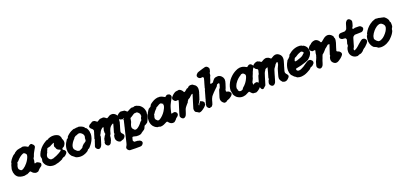

<svg xmlns="http://www.w3.org/2000/svg" viewBox="17 -2037 7605 3608"><g transform="rotate(-20 3819.0 -233.0)"><path d="M-20 -105 -16 -95Q-13 -84 -14 -83Q-14 -83 -15.5 -88Q-17 -93 -18.5 -98.5Q-20 -104 -20 -105ZM311 -493Q312 -494 314 -494Q316 -494 319 -493Q333 -492 345 -489Q368 -483 383 -474Q387 -472 389.5 -471Q392 -470 393 -468Q403 -462 411 -458Q414 -456 418 -456Q422 -456 425 -457.5Q428 -459 435 -465.5Q442 -472 447 -475Q456 -482 466 -485Q471 -487 479 -487Q487 -487 491 -485.5Q495 -484 494 -484L500 -479Q501 -478 501.5 -477Q502 -476 507 -473Q516 -467 525 -455Q529 -450 529 -449Q531 -448 533 -440Q535 -434 537 -431Q538 -429 538 -424Q538 -411 527 -392Q524 -386 522 -383.5Q520 -381 517 -375Q507 -356 498 -341Q490 -328 481 -310Q477 -302 471 -289Q469 -282 467 -277Q463 -268 456 -248Q452 -238 451 -236Q450 -234 450 -233.5Q450 -233 449 -233Q448 -234 447 -232.5Q446 -231 444 -228Q443 -226 441 -222Q436 -215 436 -208Q434 -191 436 -188Q437 -185 435 -174Q428 -148 426 -137Q424 -124 426 -120Q429 -115 447 -122Q463 -127 463 -127Q464 -125 469 -125Q473 -125 473.5 -124.5Q474 -124 477.5 -123.5Q481 -123 481.5 -122.5Q482 -122 484 -122Q486 -122 487 -121.5Q488 -121 489 -120Q494 -118 498 -114.5Q502 -111 509 -108Q517 -106 523 -100Q526 -97 526.5 -97Q527 -97 528 -96Q528 -94 530 -92Q532 -90 533 -91Q536 -92 539 -77Q540 -70 538 -59Q536 -46 525 -33L516 -23Q516 -24 515 -24Q507 -24 507 -18Q506 -18 504 -16Q502 -15 498 -13Q494 -11 487 -4Q470 12 466 15Q462 18 459 23Q458 24 451 31Q444 38 445 39H446Q445 39 443 41Q431 49 413 52Q410 53 403 53.5Q396 54 391.5 53.5Q387 53 381 52Q369 50 362 47L360 46H363H366L363 45Q359 42 354.5 40Q350 38 346.5 37Q343 36 343 37Q343 39 333 29Q321 19 312 7Q304 -4 299 -6Q297 -7 293 -7Q289 -7 284 -5Q275 -2 256 9Q236 21 226 23Q224 24 221 24L219 25L220 24Q220 23 217 23Q216 23 215 23Q212 24 210 24Q208 24 201 26Q189 29 177 31L167 33L153 32Q140 32 137 31Q134 30 124 30Q111 29 91 23Q71 16 65 13Q59 9 53 8Q47 7 31 -8Q11 -28 0 -50Q-3 -56 -3 -58.5Q-3 -61 -4 -63Q-5 -70 -12 -87Q-15 -95 -16 -106Q-17 -113 -17 -118Q-19 -131 -19 -148Q-18 -168 -17 -170Q-15 -172 -13 -184Q-8 -212 1 -238Q4 -247 5.5 -249Q7 -251 9 -256Q11 -261 13 -263Q14 -266 15 -272Q15 -274 16 -277Q17 -280 16.5 -280Q16 -280 17 -282.5Q18 -285 18.5 -287Q19 -289 18 -290L17 -291L21 -298Q40 -334 68 -366Q88 -389 91 -390Q92 -391 96.5 -395.5Q101 -400 105.5 -404Q110 -408 113 -408Q117 -408 128 -417Q136 -423 141 -427Q152 -434 147 -435Q145 -435 151 -439Q173 -454 192 -464Q212 -474 214 -474V-473Q213 -471 216 -471.5Q219 -472 228 -476Q238 -479 242.5 -479.5Q247 -480 251.5 -481Q256 -482 259 -482Q282 -483 284 -485Q285 -486 287 -486Q289 -486 290 -487Q291 -488 293 -488Q298 -488 299 -490Q300 -490 303 -490Q310 -490 311 -493ZM302 -370Q292 -372 278 -367Q263 -361 255 -356Q252 -355 249.5 -353.5Q247 -352 244.5 -350Q242 -348 238 -346Q234 -344 215 -330Q183 -307 153 -270Q148 -264 146 -262Q144 -260 143 -260Q141 -262 136 -258Q135 -256 134.5 -256.5Q134 -257 130.5 -254Q127 -251 125.5 -246.5Q124 -242 123.5 -240.5Q123 -239 122 -234.5Q121 -230 121 -227Q122 -223 118 -216Q107 -194 102 -171Q95 -138 107 -119Q110 -115 120 -104.5Q130 -94 134 -92Q144 -85 154 -85Q168 -85 191 -99Q234 -126 276 -178Q302 -211 319 -244Q335 -275 340 -296Q344 -310 344 -319Q343 -330 340 -336Q337 -342 324 -355Q311 -367 302 -370Z M962 -488Q987 -484 1009 -473Q1040 -457 1040 -451Q1040 -449 1045 -444Q1047 -441 1048.5 -438.5Q1050 -436 1051 -434Q1055 -428 1060 -417Q1062 -413 1063.5 -405Q1065 -397 1065.5 -388Q1066 -379 1066.5 -377Q1067 -375 1069.5 -371.5Q1072 -368 1076 -360Q1082 -347 1084 -332Q1086 -318 1085 -307Q1084 -300 1083.5 -296.5Q1083 -293 1081.5 -287.5Q1080 -282 1079 -278Q1077 -269 1069 -259Q1066 -254 1063 -249Q1057 -238 1050 -232Q1039 -222 1027 -218Q1017 -214 1014 -212Q1013 -210 1010 -198Q1007 -185 1012 -179Q1012 -178 1017 -175.5Q1022 -173 1026.5 -170.5Q1031 -168 1032 -168Q1033 -168 1037 -164Q1047 -153 1053 -142Q1056 -134 1057 -124Q1057 -115 1053 -106Q1050 -99 1043 -90Q1036 -80 1020 -67Q1004 -52 998 -50Q997 -50 996 -49.5Q995 -49 994.5 -49.5Q994 -50 993 -50Q987 -50 977 -45Q972 -42 965 -40Q955 -36 946 -28Q941 -23 940 -23Q936 -20 937 -18Q937 -17 935 -16Q926 -9 893 3Q868 13 861 15Q858 16 851 19Q835 24 827 25Q823 25 822.5 24.5Q822 24 819 24Q816 24 814 25Q811 27 813 28H812Q810 29 807.5 30Q805 31 797 32.5Q789 34 783 35Q758 39 733 37Q710 35 694 30Q686 28 686 28Q683 28 667 20Q631 3 605 -30Q589 -52 578 -82Q573 -96 573 -100Q573 -101 574 -101Q575 -101 575.5 -103.5Q576 -106 575.5 -108Q575 -110 575.5 -110Q576 -110 576 -114Q576 -118 576 -118Q577 -121 577 -125Q577 -127 577.5 -127Q578 -127 578 -128Q578 -129 578.5 -129.5Q579 -130 580 -135Q583 -145 582 -152Q582 -158 582 -162.5Q582 -167 581.5 -168.5Q581 -170 580.5 -171.5Q580 -173 579 -176Q578 -179 577.5 -182.5Q577 -186 577 -187.5Q577 -189 576.5 -193.5Q576 -198 575.5 -198Q575 -198 576 -201Q575 -206 574 -207V-212Q584 -251 607 -291Q611 -299 612.5 -301.5Q614 -304 615 -303Q616 -302 617 -303Q620 -305 621 -309Q622 -311 620.5 -311Q619 -311 623 -317Q674 -391 765 -443Q792 -458 795 -458V-456Q794 -455 794 -455Q794 -455 796.5 -455Q799 -455 802 -456.5Q805 -458 804 -457L806 -456Q808 -457 810.5 -458Q813 -459 813 -458L814 -459Q816 -460 816 -460Q817 -460 818.5 -461.5Q820 -463 820 -463Q820 -464 822 -465Q827 -467 827 -470Q827 -471 830 -472Q853 -482 871 -485Q873 -485 881.5 -487Q890 -489 898.5 -490Q907 -491 909 -491Q911 -491 929 -491Q947 -491 951 -490Q955 -489 962 -488ZM896 -361Q896 -362 893 -362Q887 -362 875 -357Q849 -347 830 -335Q822 -331 818.5 -328.5Q815 -326 813 -325Q811 -324 807.5 -322Q804 -320 803 -321Q802 -323 786 -317Q767 -311 756 -310Q751 -310 749 -309Q747 -309 744 -300Q740 -288 733 -274Q727 -262 727 -261.5Q727 -261 725 -258L723 -252V-251Q722 -250 721 -247Q720 -244 719.5 -242.5Q719 -241 720 -241Q720 -241 721.5 -241.5Q723 -242 723 -242Q723 -242 720.5 -238Q718 -234 714.5 -228Q711 -222 709 -218Q702 -207 696 -192Q689 -173 689 -157Q688 -132 706 -113Q711 -108 711 -107.5Q711 -107 716 -102Q731 -89 740 -87Q744 -85 754 -85Q768 -85 783 -89Q788 -91 788 -89L794 -90Q794 -90 794 -91L799 -94Q826 -102 854 -114Q882 -126 908 -141Q913 -144 914 -144.5Q915 -145 915.5 -145Q916 -145 917.5 -146.5Q919 -148 930 -154Q962 -172 966 -181Q971 -191 968 -197Q967 -199 952 -204Q941 -207 936 -210Q920 -217 907 -231Q902 -237 902 -238Q903 -240 899 -245Q897 -247 898 -247Q899 -248 896 -253Q895 -255 895 -255Q896 -256 893 -262.5Q890 -269 889 -270Q888 -270 886.5 -273Q885 -276 884.5 -276.5Q884 -277 884 -278.5Q884 -280 882.5 -282.5Q881 -285 880 -284.5Q879 -284 879 -287Q877 -295 879 -307Q882 -327 893 -351Q898 -359 896 -361Z M1425 -485Q1425 -487 1434 -486Q1447 -484 1464 -479Q1480 -475 1495 -467Q1511 -459 1523.5 -450Q1536 -441 1535.5 -439Q1535 -437 1539 -433Q1541 -431 1540 -431Q1539 -431 1543 -425Q1544 -424 1544 -423.5Q1544 -423 1545.5 -421.5Q1547 -420 1547.5 -420Q1548 -420 1550.5 -418Q1553 -416 1553.5 -416Q1554 -416 1555.5 -415Q1557 -414 1559 -412.5Q1561 -411 1562 -411.5Q1563 -412 1563 -412Q1570 -404 1576 -394Q1590 -371 1596 -348Q1600 -332 1601 -327Q1602 -324 1602 -320.5Q1602 -317 1602 -315Q1602 -313 1602 -313Q1601 -313 1601 -308.5Q1601 -304 1603 -303Q1604 -302 1605 -293Q1605 -290 1605 -277Q1605 -264 1604 -258Q1602 -244 1599 -230Q1597 -224 1596 -219Q1591 -194 1578 -167Q1576 -164 1574.5 -160.5Q1573 -157 1571 -153Q1569 -149 1566 -144Q1561 -132 1547 -112Q1536 -96 1527 -85Q1495 -45 1482 -35Q1479 -34 1477 -33.5Q1475 -33 1467.5 -29.5Q1460 -26 1456 -22Q1452 -18 1451 -16Q1450 -14 1446.5 -10.5Q1443 -7 1442 -4.5Q1441 -2 1439 0Q1435 4 1421 12Q1416 15 1412 17Q1407 21 1390 29Q1378 34 1364 39Q1350 44 1336 48Q1309 54 1281 54Q1265 54 1254 52Q1239 51 1226 47Q1209 42 1204 40Q1201 39 1195.5 36.5Q1190 34 1186 31L1183 28Q1184 26 1176 22Q1160 12 1142 -5Q1138 -9 1136 -10L1134 -11V-9Q1134 -8 1132 -10Q1118 -26 1107 -45Q1099 -58 1095 -68Q1094 -71 1093 -75Q1090 -83 1086 -100Q1081 -117 1080 -131Q1080 -136 1081 -136Q1084 -137 1084 -142Q1084 -149 1081 -149Q1080 -149 1080 -158Q1082 -219 1111 -278Q1126 -308 1147 -337Q1152 -344 1152 -341Q1152 -337 1158 -344Q1160 -347 1160 -346L1162 -347Q1163 -348 1164.5 -349.5Q1166 -351 1166.5 -350.5Q1167 -350 1168.5 -351.5Q1170 -353 1170 -353Q1172 -353 1174 -355.5Q1176 -358 1175 -359Q1175 -359 1176 -360Q1179 -363 1177 -363V-365Q1179 -366 1179.5 -368Q1180 -370 1179.5 -370Q1179 -370 1181 -372Q1185 -377 1182 -379L1181 -380L1192 -391Q1220 -419 1250 -439Q1278 -457 1309 -469Q1327 -477 1336 -479Q1337 -479 1337 -479Q1337 -479 1337 -478Q1337 -477 1338 -477Q1340 -476 1349 -477Q1361 -477 1372 -480Q1387 -485 1402 -483Q1414 -481 1416 -483Q1416 -483 1419 -483Q1425 -483 1425 -485ZM1413 -365Q1396 -368 1383 -364Q1363 -359 1346 -350L1337 -345H1332Q1327 -345 1325 -344Q1319 -341 1306 -329Q1303 -327 1299 -324Q1290 -318 1288 -314.5Q1286 -311 1289 -310Q1290 -310 1284 -303.5Q1278 -297 1275 -294Q1253 -272 1232 -239Q1221 -220 1213 -203Q1203 -179 1202 -158Q1201 -136 1209 -120Q1219 -103 1241 -84Q1245 -81 1251 -75Q1258 -67 1263 -66Q1266 -65 1269 -64Q1281 -59 1287 -59Q1288 -59 1289 -58Q1290 -57 1298 -57Q1304 -57 1304 -58Q1304 -59 1305.5 -59Q1307 -59 1311 -61Q1315 -63 1318.5 -64.5Q1322 -66 1324.5 -67.5Q1327 -69 1332 -71Q1339 -74 1348 -79Q1357 -84 1362.5 -87.5Q1368 -91 1367 -92Q1366 -92 1369 -94Q1374 -98 1374 -100Q1374 -100 1373 -100H1372Q1372 -100 1375 -102Q1381 -106 1381 -110Q1381 -111 1380 -110.5Q1379 -110 1377 -110L1375 -109L1376 -110Q1400 -131 1417 -151Q1419 -152 1420.5 -154Q1422 -156 1423 -156.5Q1424 -157 1424 -157Q1424 -157 1423.5 -155Q1423 -153 1423 -153Q1423 -153 1424 -153Q1427 -154 1431 -158Q1433 -161 1433 -160Q1433 -159 1434 -159Q1436 -159 1440 -165L1442 -166Q1442 -165 1445 -169L1446 -170Q1446 -169 1448.5 -171.5Q1451 -174 1451 -173.5Q1451 -173 1455 -176Q1455 -177 1455.5 -176.5Q1456 -176 1457.5 -177.5Q1459 -179 1459.5 -179Q1460 -179 1460.5 -180.5Q1461 -182 1461 -181L1462 -182Q1463 -182 1465 -183L1466 -185H1467Q1467 -185 1467.5 -185Q1468 -185 1469.5 -186.5Q1471 -188 1471 -191Q1472 -198 1472 -201Q1472 -203 1472.5 -205.5Q1473 -208 1473 -209Q1472 -209 1473 -210.5Q1474 -212 1474 -213.5Q1474 -215 1474.5 -217Q1475 -219 1474.5 -219Q1474 -219 1475 -222V-227V-229Q1477 -232 1476 -235Q1475 -236 1474 -236H1473L1474 -238Q1479 -250 1483 -270Q1483 -274 1483 -282.5Q1483 -291 1482 -294Q1481 -303 1476 -312Q1468 -330 1444 -349Q1428 -362 1413 -365Z M2092 -494Q2106 -495 2121 -492Q2133 -489 2142 -484Q2158 -476 2174 -461Q2183 -452 2189 -442Q2207 -416 2207 -382L2206 -369Q2205 -369 2204.5 -368Q2204 -367 2201 -360Q2199 -354 2197.5 -351.5Q2196 -349 2196 -341Q2195 -327 2194 -321Q2194 -317 2194 -313Q2195 -308 2191 -294Q2188 -285 2186.5 -280.5Q2185 -276 2183 -269Q2181 -262 2180 -257Q2179 -252 2177 -246Q2173 -233 2169 -220Q2167 -212 2164.5 -205Q2162 -198 2159 -186.5Q2156 -175 2155 -171Q2150 -155 2146 -140Q2143 -128 2145 -120Q2146 -117 2148 -110Q2151 -99 2162 -88Q2181 -71 2186 -57Q2196 -33 2178 -8Q2176 -5 2171.5 0Q2167 5 2162 10Q2157 15 2152.5 19Q2148 23 2146 24Q2144 25 2143 25.5Q2142 26 2142 25Q2142 24 2141 24.5Q2140 25 2136.5 26.5Q2133 28 2128 29Q2123 30 2120.5 31Q2118 32 2112.5 34Q2107 36 2105 37Q2103 38 2099 39Q2095 40 2095 42Q2094 43 2086 43Q2075 44 2061 38Q2050 34 2041 27Q2026 16 2016 1Q2006 -14 2003 -26Q1997 -53 2004 -86Q2009 -107 2010 -109Q2010 -109 2011 -108.5Q2012 -108 2013.5 -109.5Q2015 -111 2015.5 -113Q2016 -115 2017 -115Q2019 -115 2020 -121Q2020 -121 2020.5 -121.5Q2021 -122 2021 -122Q2022 -123 2022 -124Q2024 -130 2023 -130Q2023 -130 2023.5 -132.5Q2024 -135 2024 -137L2023 -139Q2023 -138 2024 -141.5Q2025 -145 2025 -147L2023 -151Q2023 -150 2022 -149V-152Q2023 -155 2024.5 -160.5Q2026 -166 2027 -169Q2028 -172 2030 -179Q2033 -189 2039 -211Q2041 -217 2044 -226Q2046 -235 2048 -243Q2054 -263 2056 -270Q2057 -273 2058 -278Q2064 -295 2066 -305Q2069 -318 2066 -320.5Q2063 -323 2050 -317Q2041 -313 2032 -305Q2011 -289 2001 -274Q1997 -268 1993 -263Q1988 -255 1983 -244Q1977 -231 1975 -224Q1974 -221 1972.5 -217.5Q1971 -214 1969 -206.5Q1967 -199 1964.5 -190.5Q1962 -182 1961 -178Q1960 -172 1957.5 -164Q1955 -156 1952.5 -150Q1950 -144 1950 -144.5Q1950 -145 1949 -145Q1948 -145 1945 -141Q1944 -138 1944 -138Q1939 -132 1936 -125Q1934 -119 1934 -103Q1933 -100 1932 -94.5Q1931 -89 1932 -88V-86L1933 -88H1934Q1934 -87 1933 -85Q1928 -62 1926 -58Q1926 -56 1921.5 -42Q1917 -28 1916 -25.5Q1915 -23 1912.5 -20.5Q1910 -18 1909 -16Q1905 -8 1903 2Q1902 7 1898 12Q1881 35 1857 39Q1853 39 1847 38Q1835 37 1823 28Q1812 20 1803 9Q1790 -11 1794 -35Q1795 -42 1796 -44Q1796 -46 1797 -48Q1797 -50 1798 -49Q1799 -48 1800 -49Q1802 -51 1805 -62Q1807 -71 1806 -73V-75L1805 -73L1804 -72Q1807 -85 1816 -116L1818 -122V-119Q1818 -118 1818.5 -117.5Q1819 -117 1819 -117Q1821 -118 1824 -128L1825 -130Q1825 -129 1825 -129Q1827 -129 1829 -137Q1829 -139 1830 -139Q1832 -139 1832 -143Q1832 -144 1833 -144.5Q1834 -145 1834.5 -147Q1835 -149 1835.5 -149Q1836 -149 1836 -149.5Q1836 -150 1837 -151Q1838 -152 1838 -153Q1838 -153 1838.5 -153.5Q1839 -154 1839 -154Q1839 -153 1841 -157.5Q1843 -162 1844.5 -163.5Q1846 -165 1846.5 -166.5Q1847 -168 1847.5 -168Q1848 -168 1848 -169Q1848 -170 1849 -170Q1850 -170 1850.5 -171Q1851 -172 1852 -173Q1853 -174 1853 -175Q1853 -176 1854 -176Q1855 -176 1855.5 -177.5Q1856 -179 1857 -179Q1859 -179 1859 -182Q1859 -183 1861 -184Q1864 -187 1862 -191L1861 -195Q1861 -195 1861 -196L1860 -197Q1860 -197 1860 -198.5Q1860 -200 1859.5 -200Q1859 -200 1859 -201Q1859 -202 1858.5 -202Q1858 -202 1858 -203Q1858 -204 1858 -204Q1858 -204 1858 -205.5Q1858 -207 1857.5 -208.5Q1857 -210 1857 -215.5Q1857 -221 1856 -221Q1857 -222 1857 -227.5Q1857 -233 1857.5 -236Q1858 -239 1858 -240Q1858 -241 1857 -241V-242Q1859 -248 1858 -251V-253L1857 -252Q1856 -251 1855.5 -251Q1855 -251 1859 -263Q1870 -303 1872 -310Q1873 -318 1870.5 -320Q1868 -322 1860 -319Q1852 -317 1844 -311Q1832 -303 1821 -291Q1798 -265 1787 -237Q1782 -222 1779 -220Q1778 -219 1773 -212Q1772 -210 1770 -206Q1768 -202 1767 -201Q1765 -197 1764 -195Q1764 -193 1764 -184Q1764 -175 1764 -174Q1765 -173 1765.5 -173Q1766 -173 1765.5 -172Q1765 -171 1765 -168Q1764 -161 1752 -123Q1748 -113 1747 -107Q1744 -99 1743 -94Q1739 -79 1726 -40Q1723 -31 1722 -26Q1712 6 1687 27Q1681 32 1673 35Q1657 41 1642 36Q1624 30 1609 10Q1603 2 1599 -8L1598 -13V-23Q1598 -40 1605 -51Q1609 -56 1614 -77Q1615 -81 1617 -88Q1620 -98 1623 -105Q1627 -117 1629 -125Q1632 -135 1633 -137V-138L1635 -139Q1644 -157 1640 -158Q1639 -158 1640 -160Q1641 -163 1640 -166Q1640 -167 1638 -167H1637L1639 -173Q1641 -179 1642 -183Q1646 -195 1654 -220Q1656 -228 1663 -251.5Q1670 -275 1670.5 -275Q1671 -275 1671.5 -274.5Q1672 -274 1673 -275Q1674 -276 1674 -277.5Q1674 -279 1673 -278L1671 -277Q1671 -279 1677 -297Q1682 -313 1683 -320Q1683 -329 1678 -336Q1675 -341 1673 -346Q1670 -353 1661 -359Q1647 -369 1640 -377Q1632 -386 1627 -395Q1626 -398 1624.5 -402.5Q1623 -407 1623 -414Q1623 -421 1624 -425Q1625 -429 1627 -430Q1629 -431 1631 -433Q1636 -443 1638 -444Q1640 -445 1644.5 -449.5Q1649 -454 1650 -454Q1651 -454 1654 -456.5Q1657 -459 1658 -459Q1659 -459 1662.5 -461Q1666 -463 1666.5 -463Q1667 -463 1673 -466Q1679 -469 1679 -469.5Q1679 -470 1680.5 -471Q1682 -472 1683 -472.5Q1684 -473 1685.5 -474Q1687 -475 1688 -476Q1689 -477 1691 -478Q1697 -480 1697 -482Q1697 -482 1699 -483Q1707 -485 1708 -488Q1709 -490 1721 -490Q1732 -490 1737 -489Q1749 -487 1757 -484Q1767 -479 1781 -467Q1791 -459 1794 -457Q1799 -454 1803 -454Q1806 -455 1811.5 -457.5Q1817 -460 1826 -466Q1853 -484 1870 -489H1871Q1869 -488 1872 -487L1880 -488H1885L1893 -489Q1895 -490 1906 -490Q1925 -490 1926 -491.5Q1927 -493 1940 -488Q1957 -481 1983 -459Q1992 -451 2001 -454Q2007 -456 2021 -465Q2041 -479 2054 -485Q2071 -492 2092 -494Z M2551 -488 2550 -489H2557Q2586 -488 2608 -480Q2611 -478 2611 -478L2609 -477L2611 -476Q2612 -474 2617 -472Q2622 -470 2627 -469.5Q2632 -469 2635 -468Q2654 -459 2676 -437Q2690 -424 2699 -410Q2702 -405 2704 -401Q2711 -390 2717 -375Q2722 -360 2725 -347Q2729 -333 2730 -320Q2731 -314 2731 -310Q2732 -299 2730 -299Q2729 -299 2727 -291Q2726 -287 2726.5 -279.5Q2727 -272 2728 -269Q2729 -266 2729 -265Q2730 -262 2726 -247Q2722 -228 2718 -215Q2713 -200 2710 -191Q2707 -185 2705 -179Q2696 -157 2686 -140Q2684 -137 2681 -131Q2678 -126 2675.5 -122Q2673 -118 2671 -115.5Q2669 -113 2669 -114Q2668 -115 2663 -111Q2661 -109 2660 -108.5Q2659 -108 2656 -106Q2639 -91 2619 -86Q2613 -84 2611 -81Q2610 -79 2610 -78.5Q2610 -78 2608 -75Q2606 -72 2604.5 -69Q2603 -66 2601 -63Q2598 -59 2597 -55Q2597 -51 2596 -49Q2596 -45 2586 -30Q2584 -27 2583.5 -26Q2583 -25 2582.5 -24.5Q2582 -24 2579 -20.5Q2576 -17 2572 -14Q2568 -11 2564 -7Q2557 -2 2548 2Q2543 4 2541 7Q2528 17 2520 22Q2514 25 2510 28Q2509 29 2506.5 31Q2504 33 2504 33.5Q2504 34 2503 34.5Q2502 35 2499 37.5Q2496 40 2497 40L2498 41Q2497 41 2494 43Q2489 45 2477 48Q2463 52 2455 53Q2450 54 2446 54H2423Q2424 53 2423 53Q2421 52 2418 54Q2414 55 2401 54Q2386 52 2368 46Q2348 40 2340 40Q2331 40 2325 41Q2321 42 2318 49Q2316 54 2310.5 76.5Q2305 99 2304 105Q2304 110 2306 116Q2308 118 2311.5 122.5Q2315 127 2317 130Q2320 136 2323 138Q2330 141 2362 140.5Q2394 140 2392 142Q2392 142 2392 143Q2392 145 2398 145Q2400 145 2400 146Q2400 147 2410 148Q2415 149 2420 151H2427L2438 158Q2442 161 2446.5 165Q2451 169 2452 169Q2454 169 2459 177Q2464 185 2465 191Q2469 206 2462 219Q2458 229 2448 239Q2435 253 2420 258Q2410 261 2396.5 261.5Q2383 262 2301 262Q2201 262 2191 259Q2171 253 2155 233Q2148 224 2145 216Q2139 200 2145 182Q2149 172 2159 158Q2165 150 2167 142Q2168 137 2173 123Q2179 103 2181 93Q2182 87 2185 74.5Q2188 62 2191 51Q2193 41 2196.5 27.5Q2200 14 2202.5 2.5Q2205 -9 2208 -21Q2211 -33 2212 -37.5Q2213 -42 2216 -54.5Q2219 -67 2221 -77Q2226 -97 2234 -131Q2236 -138 2238 -148Q2241 -158 2243.5 -168.5Q2246 -179 2247.5 -186Q2249 -193 2250 -199Q2257 -226 2259 -234Q2259 -236 2261.5 -245.5Q2264 -255 2265 -260.5Q2266 -266 2267.5 -271.5Q2269 -277 2271 -285.5Q2273 -294 2275 -303Q2280 -325 2275 -330Q2271 -334 2261 -336Q2259 -337 2249 -338Q2232 -339 2222 -344Q2213 -348 2202 -359Q2174 -388 2188 -419Q2194 -431 2211 -447Q2229 -464 2251 -475Q2276 -487 2279 -483Q2280 -482 2295 -482Q2316 -482 2335 -477Q2340 -476 2341 -478Q2341 -478 2346 -477Q2362 -469 2383 -449Q2392 -440 2399 -440Q2402 -440 2405 -441Q2411 -443 2426 -452Q2461 -474 2495 -483Q2500 -484 2500 -483.5Q2500 -483 2499 -482.5Q2498 -482 2499 -481.5Q2500 -481 2504.5 -481.5Q2509 -482 2509 -481H2515Q2518 -481 2518 -480.5Q2518 -480 2523.5 -480Q2529 -480 2529 -480.5Q2529 -481 2530.5 -481Q2532 -481 2533 -481.5Q2534 -482 2533.5 -482.5Q2533 -483 2537 -483L2541 -485Q2541 -485 2544.5 -485.5Q2548 -486 2550 -486.5Q2552 -487 2551 -488ZM2555 -365Q2552 -366 2545 -366Q2537 -366 2531 -365Q2528 -364 2525.5 -363.5Q2523 -363 2521 -362L2520 -363Q2521 -365 2520 -365Q2518 -367 2510 -363L2509 -364L2505 -363Q2501 -362 2500 -361Q2495 -361 2482 -351Q2479 -349 2476 -347.5Q2473 -346 2469.5 -343Q2466 -340 2463 -338Q2460 -336 2453 -332Q2446 -327 2435 -320Q2430 -318 2428 -316Q2423 -313 2410 -307Q2406 -305 2406 -299Q2407 -297 2407 -297Q2406 -277 2400 -256Q2398 -250 2398 -248Q2398 -246 2397 -244Q2395 -238 2397 -237Q2398 -236 2392 -225Q2383 -206 2376 -188Q2363 -154 2367 -129Q2368 -121 2372 -112Q2378 -101 2395 -85Q2402 -78 2402 -78Q2401 -75 2406 -73Q2407 -72 2407.5 -73Q2408 -74 2410 -73Q2416 -70 2424 -68Q2440 -66 2463 -79Q2512 -108 2560 -174L2565 -181V-180Q2566 -179 2569 -180Q2571 -181 2572 -183L2574 -184Q2575 -182 2578 -188Q2579 -189 2579.5 -189Q2580 -189 2581 -190Q2582 -191 2583 -193V-194Q2582 -194 2584.5 -198.5Q2587 -203 2587.5 -204.5Q2588 -206 2587 -206L2589 -211Q2592 -218 2592 -221V-224L2589 -221Q2586 -217 2586 -217Q2586 -217 2587 -219Q2596 -235 2603 -257L2605 -264V-260Q2606 -257 2606 -257Q2609 -261 2611 -269.5Q2613 -278 2612 -281Q2611 -282 2610 -282L2608 -281L2609 -282Q2611 -296 2607 -312Q2603 -326 2584 -345Q2568 -362 2555 -365ZM2287 -349Q2283 -351 2277 -349Q2271 -347 2271 -344Q2271 -342 2272 -341Q2278 -336 2283 -336Q2284 -336 2285 -337Q2286 -338 2286 -340L2288 -342L2289 -347V-348Q2288 -349 2287 -349Z M3015 -493Q3022 -494 3025.5 -494Q3029 -494 3030 -493Q3031 -491 3034.5 -491Q3038 -491 3039 -493Q3039 -494 3044 -494Q3065 -494 3087 -487Q3109 -480 3134 -465Q3150 -455 3153 -455Q3154 -455 3154 -455Q3154 -455 3154 -454Q3154 -453 3156 -452Q3158 -451 3159 -453Q3161 -454 3163.5 -456.5Q3166 -459 3169 -461Q3172 -463 3177 -467Q3189 -478 3201 -481Q3205 -482 3210 -482Q3220 -482 3230 -478Q3235 -477 3235.5 -477.5Q3236 -478 3239.5 -476Q3243 -474 3245 -474Q3249 -474 3257 -465Q3265 -456 3269 -448Q3274 -438 3274 -426Q3274 -418 3270 -408Q3266 -398 3262 -391Q3258 -385 3256 -381.5Q3254 -378 3251.5 -373.5Q3249 -369 3246.5 -364.5Q3244 -360 3243 -358Q3238 -351 3230 -336Q3214 -308 3204 -283Q3200 -273 3197.5 -267.5Q3195 -262 3194 -259Q3193 -256 3189 -244Q3183 -225 3179 -211Q3177 -201 3176 -200Q3175 -199 3168 -166Q3167 -161 3165 -154Q3158 -126 3160.5 -120.5Q3163 -115 3189 -124Q3204 -129 3215 -129Q3223 -129 3231 -126Q3239 -123 3246 -118Q3256 -110 3263 -101Q3267 -95 3267 -91Q3267 -89 3268 -84Q3269 -79 3269 -77.5Q3269 -76 3268 -69V-63L3265 -56Q3258 -42 3250 -35Q3238 -23 3222 -13Q3215 -8 3214 -7Q3213 -6 3209 1Q3196 20 3175 36L3173 38L3170 41Q3165 43 3163 45L3160 46H3162L3164 47L3161 48Q3157 49 3155 50Q3150 52 3137 53Q3123 55 3104 50Q3090 46 3080 39Q3068 31 3059 21Q3050 12 3043 2Q3039 -4 3033 -6Q3028 -8 3019 -5Q3010 -2 2990 9Q2972 19 2955 26Q2940 32 2923 36Q2912 38 2899 39Q2885 40 2878 39Q2874 39 2874 38Q2874 35 2867 34Q2865 34 2865 33Q2862 31 2849 30Q2842 30 2838.5 29.5Q2835 29 2833 29H2831L2833 30L2834 31Q2833 31 2825 29Q2808 23 2790 11Q2781 5 2772 -3Q2743 -27 2729 -60Q2724 -73 2721 -82Q2716 -96 2714 -110Q2712 -128 2712 -147.5Q2712 -167 2714 -179Q2715 -185 2716 -188Q2719 -208 2728 -235Q2745 -285 2773 -327Q2785 -345 2793 -354Q2794 -356 2795 -355Q2798 -353 2802 -358Q2804 -360 2805 -360Q2806 -360 2808.5 -362.5Q2811 -365 2812 -364Q2813 -363 2815 -366Q2815 -367 2816 -367Q2817 -367 2818.5 -368Q2820 -369 2820.5 -369Q2821 -369 2822 -370Q2823 -371 2823 -370.5Q2823 -370 2825 -371Q2827 -372 2827.5 -372Q2828 -372 2828.5 -373Q2829 -374 2829.5 -373.5Q2830 -373 2830 -373.5Q2830 -374 2832 -375Q2835 -376 2835 -379Q2835 -379 2836 -380L2838 -385L2839 -386Q2840 -387 2839.5 -387Q2839 -387 2840 -388L2841 -390L2842 -391Q2843 -392 2843 -393Q2843 -394 2844.5 -396Q2846 -398 2845.5 -398Q2845 -398 2847.5 -400Q2850 -402 2850.5 -403.5Q2851 -405 2850 -405Q2849 -405 2852 -408Q2857 -412 2857 -414Q2857 -414 2855 -414Q2853 -414 2858 -418Q2889 -443 2923 -462Q2950 -477 2980 -486Q2996 -491 3015 -493ZM3038 -370Q3031 -371 3025 -370.5Q3019 -370 3012 -367Q3004 -363 2996 -360Q2981 -352 2962 -339Q2952 -332 2947 -332Q2944 -332 2941 -330Q2929 -323 2933 -319Q2934 -318 2931 -314.5Q2928 -311 2920 -304Q2901 -286 2884 -265Q2872 -249 2868 -241Q2856 -222 2855.5 -223.5Q2855 -225 2852 -222Q2848 -220 2847 -213Q2846 -209 2848 -209Q2849 -209 2848 -206Q2846 -201 2844 -193Q2831 -160 2835 -139Q2837 -125 2846 -115Q2860 -98 2870 -91Q2878 -86 2885 -85Q2896 -83 2914 -92Q2944 -107 2979 -142Q3010 -173 3032 -207Q3048 -230 3059 -255Q3065 -266 3070 -281Q3075 -292 3077 -305Q3080 -317 3078 -328Q3076 -336 3071 -342Q3068 -346 3068 -346Q3070 -346 3076 -342L3077 -341L3078 -342Q3079 -344 3077 -349Q3075 -353 3073 -353Q3067 -353 3065 -350Q3065 -350 3064 -351Q3063 -352 3061.5 -353.5Q3060 -355 3058 -356Q3051 -363 3049 -365Q3044 -368 3038 -370Z M3703 -501Q3716 -499 3724 -495L3728 -492Q3727 -490 3732 -487Q3734 -486 3734 -486Q3735 -482 3749 -476Q3753 -474 3757 -469Q3764 -463 3766 -463.5Q3768 -464 3776 -452Q3788 -436 3794 -413Q3795 -407 3797 -392Q3798 -376 3795 -357Q3793 -341 3787 -319Q3781 -297 3779 -297Q3778 -297 3777.5 -295.5Q3777 -294 3777 -293Q3780 -293 3769 -264Q3767 -258 3765.5 -253Q3764 -248 3762.5 -243.5Q3761 -239 3759 -232Q3752 -211 3749 -203Q3748 -199 3745.5 -191.5Q3743 -184 3742.5 -182.5Q3742 -181 3741.5 -180Q3741 -179 3740 -179Q3739 -180 3736.5 -177Q3734 -174 3733 -168Q3731 -164 3732 -166V-168L3731 -167Q3730 -165 3729 -161Q3726 -151 3724 -150Q3724 -150 3721.5 -145.5Q3719 -141 3716.5 -137Q3714 -133 3712.5 -130.5Q3711 -128 3710 -128Q3705 -123 3702 -115Q3700 -110 3699 -107Q3698 -104 3697.5 -99Q3697 -94 3698 -92Q3701 -88 3702 -90Q3703 -90 3703 -89L3706 -90Q3707 -91 3707 -92Q3707 -93 3708 -94Q3709 -95 3709 -96Q3709 -97 3709.5 -98.5Q3710 -100 3710 -100.5Q3710 -101 3710.5 -101.5Q3711 -102 3711.5 -103Q3712 -104 3712.5 -105Q3713 -106 3713 -107.5Q3713 -109 3714 -109Q3716 -110 3716 -113Q3716 -114 3717.5 -115.5Q3719 -117 3719 -117.5Q3719 -118 3719.5 -118Q3720 -118 3720 -119Q3720 -120 3721 -120.5Q3722 -121 3721.5 -121.5Q3721 -122 3722 -122.5Q3723 -123 3723 -124Q3723 -125 3724 -125.5Q3725 -126 3726 -127.5Q3727 -129 3728.5 -130Q3730 -131 3729.5 -132Q3729 -133 3731 -133.5Q3733 -134 3734.5 -135.5Q3736 -137 3735.5 -138.5Q3735 -140 3737 -140Q3741 -141 3742 -144Q3742 -145 3741.5 -151.5Q3741 -158 3741 -160V-163L3744 -160Q3747 -157 3749 -155Q3753 -151 3762 -148Q3782 -143 3795 -133Q3799 -130 3801 -128Q3809 -121 3814 -112Q3815 -109 3816 -107Q3817 -105 3817.5 -103.5Q3818 -102 3817 -102Q3817 -102 3817 -98.5Q3817 -95 3816 -91Q3816 -89 3815.5 -87Q3815 -85 3815.5 -83.5Q3816 -82 3816 -82Q3816 -82 3816 -80Q3816 -78 3816 -75.5Q3816 -73 3817 -73Q3818 -73 3818 -72Q3818 -71 3817 -69Q3815 -60 3796 -39Q3779 -21 3771 -14Q3764 -9 3762 -8Q3751 2 3740 9Q3736 11 3732 14Q3710 30 3693 35Q3675 41 3662 40Q3657 39 3657 39Q3657 37 3652 35Q3650 34 3649.5 34Q3649 34 3646 32Q3639 28 3633 23Q3629 19 3624 18Q3616 15 3608 10Q3606 8 3605 8Q3604 8 3603.5 7.5Q3603 7 3600.5 5Q3598 3 3597 3Q3596 4 3591 -4Q3586 -12 3584 -18Q3575 -41 3579 -67Q3582 -86 3616 -190Q3661 -325 3660 -331Q3660 -336 3655 -336Q3652 -336 3647 -334Q3640 -331 3633 -327Q3623 -319 3596 -293Q3585 -281 3581 -278L3578 -277V-279Q3575 -278 3570 -274L3568 -273Q3568 -274 3563 -270Q3560 -268 3559.5 -268Q3559 -268 3559 -268Q3556 -268 3548 -261Q3548 -260 3545.5 -256.5Q3543 -253 3541 -249.5Q3539 -246 3539 -246Q3539 -246 3536 -243Q3529 -233 3529 -233H3531Q3532 -234 3529 -232Q3521 -223 3525 -221Q3526 -220 3525 -219Q3524 -218 3523.5 -216.5Q3523 -215 3516 -208Q3493 -183 3486 -174Q3484 -173 3481 -168Q3474 -161 3458 -139Q3451 -130 3447 -121Q3445 -117 3443.5 -113.5Q3442 -110 3439 -103Q3427 -72 3424 -57Q3422 -52 3412 -22Q3407 -5 3400 5Q3388 24 3374 32Q3363 39 3351 40Q3343 41 3337 39Q3334 38 3328 35Q3313 28 3302 13Q3293 1 3290 -10Q3287 -23 3292 -41Q3297 -63 3308 -98Q3310 -104 3312.5 -112Q3315 -120 3317.5 -127Q3320 -134 3325 -151Q3330 -168 3333 -177.5Q3336 -187 3338.5 -195Q3341 -203 3343 -209Q3354 -242 3360 -262Q3361 -266 3364 -276Q3374 -310 3371 -315Q3367 -320 3347 -317Q3333 -314 3325 -315Q3316 -316 3308 -320Q3299 -324 3291 -333Q3267 -355 3269 -378Q3270 -392 3278 -404Q3283 -411 3295 -424Q3311 -441 3319 -448Q3345 -469 3368 -480Q3373 -483 3374 -482Q3377 -481 3387 -484Q3394 -486 3399.5 -487Q3405 -488 3408 -488Q3412 -487 3419 -487.5Q3426 -488 3426 -489Q3427 -490 3429 -490Q3435 -489 3436 -492L3437 -493L3442 -492Q3454 -490 3463 -485Q3479 -477 3492 -463Q3506 -450 3515 -431Q3520 -421 3520 -420Q3523 -418 3526 -418Q3532 -418 3542 -423Q3550 -426 3569 -444Q3583 -457 3590 -462Q3592 -464 3593 -463Q3594 -462 3596 -462.5Q3598 -463 3600 -464.5Q3602 -466 3602 -465Q3603 -464 3607 -467Q3608 -468 3609.5 -468Q3611 -468 3612.5 -469Q3614 -470 3614.5 -470Q3615 -470 3618 -471.5Q3621 -473 3625 -477Q3629 -481 3629 -481.5Q3629 -482 3630.5 -482.5Q3632 -483 3633 -484.5Q3634 -486 3634 -486L3636 -488Q3639 -489 3640 -490.5Q3641 -492 3640.5 -493Q3640 -494 3641 -494Q3654 -500 3671 -502Q3688 -504 3703 -501ZM3386 -342Q3385 -342 3385 -341.5Q3385 -341 3385.5 -341Q3386 -341 3386 -342Z M3862 -653Q3858 -649 3857 -648V-649Q3860 -652 3862.5 -655Q3865 -658 3865.5 -658Q3866 -658 3862 -653ZM4052 -727Q4060 -728 4067 -727Q4069 -726 4071 -726Q4075 -726 4081 -723Q4083 -722 4089 -718.5Q4095 -715 4102 -708Q4112 -698 4118 -686Q4121 -679 4122 -672Q4123 -662 4120 -649Q4115 -622 4110 -613Q4110 -612 4108 -610.5Q4106 -609 4105 -606Q4104 -603 4102 -601Q4097 -593 4097 -588Q4096 -586 4095.5 -582.5Q4095 -579 4096 -577Q4096 -573 4094 -565Q4093 -561 4093 -559V-556L4094 -559Q4096 -562 4096 -562Q4096 -562 4091.5 -545.5Q4087 -529 4087 -528V-532V-536L4086 -534Q4085 -532 4083 -527Q4080 -518 4078 -516Q4076 -514 4072 -496Q4070 -491 4068 -485Q4066 -478 4063 -465Q4060 -453 4055 -445Q4054 -443 4053 -439Q4051 -434 4044 -419Q4042 -414 4041 -412Q4041 -410 4041 -407Q4041 -404 4041.5 -401.5Q4042 -399 4043 -396.5Q4044 -394 4045 -393Q4046 -391 4049 -391Q4052 -391 4053 -392Q4054 -393 4055 -393Q4062 -393 4067 -397Q4068 -398 4070 -398Q4072 -398 4073 -399Q4074 -400 4074.5 -399.5Q4075 -399 4075 -399.5Q4075 -400 4076 -400Q4077 -399 4082 -401Q4083 -401 4087 -402Q4089 -402 4090 -402.5Q4091 -403 4091 -403Q4092 -402 4094.5 -404Q4097 -406 4096 -407Q4096 -407 4097 -408Q4100 -410 4100 -413Q4100 -414 4101 -415Q4102 -416 4102 -417Q4102 -418 4103.5 -419Q4105 -420 4105 -421Q4105 -422 4106 -423Q4107 -424 4107 -425Q4107 -426 4108 -426.5Q4109 -427 4109 -427.5Q4109 -428 4111 -430Q4115 -434 4115 -434.5Q4115 -435 4117.5 -437.5Q4120 -440 4120 -440.5Q4120 -441 4122 -443.5Q4124 -446 4124 -446L4125 -447Q4128 -448 4128 -450Q4128 -450 4129 -451L4131 -453L4133 -455Q4136 -457 4137 -458L4138 -460H4137Q4136 -460 4140 -462Q4144 -464 4146 -466L4148 -468H4146H4143L4151 -471Q4169 -479 4184 -482Q4186 -483 4187 -483V-482L4186 -480Q4190 -479 4198 -481Q4204 -482 4211.5 -482.5Q4219 -483 4220 -484Q4224 -486 4242 -480Q4254 -476 4265 -469Q4279 -461 4292 -446Q4303 -434 4309 -423Q4315 -412 4318 -398L4321 -388V-375Q4321 -360 4319.5 -347Q4318 -334 4308 -303Q4305 -294 4298 -272.5Q4291 -251 4289 -244.5Q4287 -238 4285 -233Q4278 -210 4274 -208Q4269 -204 4270 -195Q4271 -191 4267 -177Q4266 -173 4266 -167.5Q4266 -162 4267 -160Q4269 -156 4277 -153Q4281 -151 4294 -149Q4305 -147 4314 -142Q4323 -137 4331 -129Q4354 -108 4351 -85Q4350 -80 4347 -75Q4345 -73 4342 -66Q4338 -57 4331 -52Q4327 -49 4323 -45Q4319 -41 4316.5 -39Q4314 -37 4311 -35Q4286 -15 4264 -7Q4260 -6 4254 -3.5Q4248 -1 4244.5 0.5Q4241 2 4237.5 3Q4234 4 4232 4.5Q4230 5 4224 11Q4214 21 4201 26Q4196 27 4182 29Q4177 29 4176.5 30Q4176 31 4172 30Q4155 25 4135 4Q4124 -8 4118 -19Q4116 -24 4117 -24Q4118 -24 4118 -25.5Q4118 -27 4115 -29.5Q4112 -32 4111 -35Q4103 -61 4112 -95Q4117 -116 4144 -197L4158 -240H4160Q4161 -240 4162.5 -242Q4164 -244 4164.5 -246Q4165 -248 4166 -248Q4168 -248 4169 -253Q4170 -255 4170.5 -254.5Q4171 -254 4172 -256Q4173 -258 4174 -259Q4175 -260 4175 -261Q4175 -262 4176 -262Q4177 -262 4177 -263Q4177 -264 4178 -264.5Q4179 -265 4179 -265.5Q4179 -266 4180 -267Q4184 -272 4184 -279Q4184 -280 4185 -282.5Q4186 -285 4187 -290Q4190 -300 4193 -308Q4196 -316 4198 -325Q4198 -332 4199 -335Q4199 -337 4199 -339Q4199 -341 4199 -342.5Q4199 -344 4199 -344Q4198 -344 4198 -346Q4199 -350 4194 -352Q4188 -355 4181 -353Q4159 -346 4156 -344Q4154 -342 4152.5 -340Q4151 -338 4149 -333Q4143 -324 4141 -321Q4140 -319 4138.5 -316.5Q4137 -314 4136.5 -312Q4136 -310 4134 -307.5Q4132 -305 4123.5 -297.5Q4115 -290 4108.5 -283.5Q4102 -277 4088 -264Q4043 -221 4008 -180Q4001 -171 3992 -159Q3980 -140 3974 -122Q3964 -92 3962 -86Q3961 -80 3959.5 -75.5Q3958 -71 3957 -65Q3947 -28 3942 -18Q3934 -2 3923 9Q3921 11 3919 12.5Q3917 14 3915.5 15Q3914 16 3914 15.5Q3914 15 3909.5 17Q3905 19 3904 19Q3902 18 3890 22Q3884 24 3881 25Q3876 25 3876 27Q3876 27 3872 26Q3850 22 3832 -6Q3828 -14 3826 -22Q3823 -39 3831 -67Q3832 -72 3834 -79Q3836 -86 3837 -92Q3839 -97 3843 -111Q3848 -131 3851 -141Q3852 -142 3853 -142Q3855 -142 3855 -146Q3855 -149 3854.5 -149Q3854 -149 3854 -149Q3854 -149 3861 -176Q3864 -185 3867 -197Q3870 -209 3871.5 -213.5Q3873 -218 3875 -224Q3876 -230 3884 -257Q3889 -275 3890 -278Q3891 -281 3893.5 -290.5Q3896 -300 3898 -307Q3900 -314 3902 -322Q3904 -328 3904.5 -329Q3905 -330 3906 -330Q3909 -330 3911 -336Q3911 -338 3912 -338.5Q3913 -339 3912.5 -340Q3912 -341 3912.5 -342.5Q3913 -344 3913 -346.5Q3913 -349 3912.5 -350Q3912 -351 3911 -351Q3910 -351 3911 -354Q3912 -358 3923 -395Q3924 -399 3926 -407Q3935 -436 3939 -453Q3941 -458 3945.5 -473.5Q3950 -489 3951 -494Q3952 -499 3955 -509Q3963 -535 3963 -542Q3963 -549 3954 -558Q3948 -564 3945 -565Q3939 -566 3929 -564Q3910 -559 3896 -563Q3868 -571 3853 -599Q3848 -610 3848 -620Q3848 -629 3850 -630Q3852 -631 3854 -637Q3860 -650 3864 -654Q3868 -658 3872.5 -661.5Q3877 -665 3879 -667Q3881 -669 3880 -669.5Q3879 -670 3883 -673Q3895 -680 3912 -686Q3937 -694 3960 -701Q3991 -710 4002 -714Q4012 -716 4015 -717Q4030 -722 4039 -724Q4047 -726 4052 -727Z M4535 -75H4536H4537Q4536 -75 4535 -75ZM4538 -76H4539Q4539 -75 4538 -76ZM4541 -76H4542Q4541 -76 4541 -76ZM4543 -77H4544Q4544 -76 4543 -77ZM4660 -494Q4677 -495 4695 -493Q4709 -492 4721 -489Q4736 -485 4749 -479Q4757 -475 4770 -468Q4790 -456 4794 -456Q4801 -456 4813 -467Q4827 -480 4841 -485Q4846 -487 4853 -487Q4860 -487 4864 -486Q4888 -482 4906 -454Q4913 -444 4914 -433Q4915 -428 4914.5 -422.5Q4914 -417 4913 -415Q4912 -409 4910 -409Q4908 -409 4905 -404Q4904 -403 4897.5 -396Q4891 -389 4889 -387Q4887 -382 4882 -371Q4881 -367 4878.5 -363.5Q4876 -360 4875.5 -357.5Q4875 -355 4874 -352.5Q4873 -350 4870.5 -346Q4868 -342 4866 -338Q4860 -328 4860 -325Q4860 -323 4861 -322.5Q4862 -322 4861 -319Q4857 -307 4851 -298Q4851 -297 4849 -292Q4847 -287 4846 -284Q4834 -262 4825 -226Q4821 -210 4819 -207Q4818 -205 4816 -203Q4813 -200 4812 -196Q4811 -192 4809.5 -189.5Q4808 -187 4807 -184Q4803 -174 4793 -157Q4790 -153 4791 -143Q4791 -136 4791 -124L4792 -112L4793 -110Q4792 -104 4796 -103Q4797 -103 4799.5 -106Q4802 -109 4806 -113.5Q4810 -118 4812 -118Q4817 -119 4834 -125Q4845 -129 4857 -130Q4864 -130 4868 -128Q4882 -123 4893 -113Q4901 -105 4906 -95Q4907 -91 4910 -84Q4912 -76 4914 -75Q4915 -75 4915 -70Q4915 -65 4914 -61Q4912 -45 4896 -26Q4889 -19 4885 -13Q4876 -1 4868 6Q4831 39 4798 50Q4787 53 4785 51Q4784 49 4772 49Q4763 49 4759.5 48.5Q4756 48 4751 48Q4743 46 4742 48Q4740 49 4730 44Q4720 39 4714 34Q4701 24 4687 6Q4681 -1 4680 -3Q4670 -14 4638 5Q4633 8 4630.5 9.5Q4628 11 4625 12Q4612 20 4598 25Q4594 27 4589 29Q4568 36 4547 38Q4521 41 4498 37Q4482 35 4470 30Q4454 25 4441 17Q4426 9 4419 3Q4404 -11 4400 -16Q4397 -18 4395 -22Q4378 -41 4368 -66L4365 -73L4366 -74Q4367 -76 4366 -81Q4366 -84 4366 -88L4363 -96Q4363 -96 4362 -97Q4361 -100 4359 -118Q4357 -130 4356 -133Q4355 -134 4354 -133H4353V-148Q4353 -167 4357 -187Q4362 -220 4377 -257Q4395 -302 4425 -343Q4436 -357 4452.5 -375Q4469 -393 4473 -395Q4475 -396 4475 -397Q4475 -398 4482 -404Q4489 -410 4499.5 -418.5Q4510 -427 4518 -433Q4546 -453 4577 -468Q4594 -477 4617 -485Q4639 -492 4660 -494ZM4677 -370Q4672 -371 4665 -370Q4661 -369 4655 -369Q4645 -369 4640 -367Q4636 -365 4636 -361Q4636 -359 4628 -355Q4613 -346 4598 -335Q4594 -332 4590.5 -329.5Q4587 -327 4579 -320Q4571 -313 4567 -310Q4551 -296 4536 -278Q4511 -248 4504 -234Q4503 -232 4500 -227Q4494 -216 4488 -202Q4484 -191 4480 -180Q4472 -150 4477 -133Q4481 -120 4493 -107Q4499 -101 4498 -101Q4496 -101 4486 -109Q4483 -112 4483 -111Q4481 -110 4483 -105.5Q4485 -101 4488 -98L4491 -95L4489 -96Q4487 -97 4487 -96.5Q4487 -96 4489 -94Q4492 -89 4499 -84L4501 -83H4500L4501 -82Q4505 -79 4513 -77Q4517 -75 4527 -74.5Q4537 -74 4541 -75Q4542 -76 4545 -76.5Q4548 -77 4550 -78Q4552 -79 4551.5 -79Q4551 -79 4548 -78L4550 -79Q4556 -81 4560.5 -83Q4565 -85 4565 -85Q4565 -85 4560 -82L4557 -81Q4558 -81 4561.5 -82.5Q4565 -84 4568 -86Q4571 -88 4572 -88Q4572 -89 4573.5 -90.5Q4575 -92 4575 -92.5Q4575 -93 4576 -94Q4581 -97 4580 -99Q4580 -100 4581 -101Q4586 -104 4585 -110Q4584 -111 4586 -112Q4588 -113 4594 -119Q4667 -179 4703 -261Q4705 -266 4708 -273.5Q4711 -281 4712 -282Q4715 -289 4719 -306Q4719 -310 4720 -316Q4720 -328 4717 -335Q4715 -340 4702 -353Q4687 -368 4677 -370ZM4531 -74H4529H4528Q4530 -74 4531 -74Z M5172 -494Q5189 -496 5206 -492Q5233 -487 5253 -469Q5264 -458 5271 -454Q5276 -451 5283 -454Q5288 -455 5304 -466Q5335 -488 5363 -493Q5367 -494 5377.5 -494Q5388 -494 5392 -494Q5421 -490 5443 -472Q5457 -462 5466 -450Q5494 -415 5489 -363Q5487 -338 5472 -292Q5470 -285 5463 -260Q5461 -256 5460 -252Q5456 -238 5452 -225Q5448 -209 5445 -198Q5443 -194 5442 -191Q5441 -188 5440 -183.5Q5439 -179 5438.5 -176.5Q5438 -174 5436 -167.5Q5434 -161 5432 -156Q5427 -137 5427 -128Q5427 -113 5433 -101Q5435 -96 5439 -92Q5440 -91 5440 -91Q5438 -90 5443 -85Q5446 -82 5447.5 -80Q5449 -78 5452 -76Q5458 -71 5462 -62Q5465 -57 5468 -50Q5471 -43 5472 -39Q5473 -26 5461 -9Q5453 3 5436 17Q5414 36 5395 41Q5377 45 5359 42Q5347 40 5335 34Q5319 27 5320 23Q5321 21 5313 13Q5302 3 5296 -10Q5292 -18 5290 -24.5Q5288 -31 5286 -33Q5284 -35 5283 -39Q5281 -61 5287 -91Q5292 -109 5300 -139Q5302 -145 5305 -155Q5308 -165 5309 -171Q5315 -189 5323 -218Q5330 -241 5332 -245Q5335 -247 5336 -249Q5337 -251 5339 -258Q5341 -265 5343 -266Q5345 -268 5347 -275Q5347 -277 5348 -277.5Q5349 -278 5350 -281Q5351 -284 5351.5 -284.5Q5352 -285 5353 -287.5Q5354 -290 5354 -290Q5354 -290 5356 -292Q5358 -296 5360 -308Q5360 -312 5361.5 -316Q5363 -320 5363 -322Q5363 -324 5363.5 -327Q5364 -330 5363.5 -330.5Q5363 -331 5364 -334Q5365 -342 5363 -347.5Q5361 -353 5358 -353Q5356 -353 5355 -353L5354 -352Q5354 -353 5351 -352H5350Q5346 -351 5329 -335L5328 -334L5327 -333L5325 -331Q5315 -322 5311.5 -316.5Q5308 -311 5307.5 -309.5Q5307 -308 5305 -305Q5301 -301 5302 -298Q5302 -296 5293 -286Q5278 -269 5269 -253Q5259 -235 5246 -186Q5244 -181 5242.5 -177Q5241 -173 5240 -167Q5238 -159 5231 -137Q5228 -125 5226 -117.5Q5224 -110 5220.5 -100Q5217 -90 5216.5 -87Q5216 -84 5214.5 -79.5Q5213 -75 5211 -67.5Q5209 -60 5205.5 -48.5Q5202 -37 5199 -28Q5196 -18 5192.5 -10Q5189 -2 5186 4Q5171 25 5155 33Q5145 38 5136 39Q5128 39 5120 36Q5114 34 5106 29Q5085 14 5077 -9L5075 -14V-23Q5075 -32 5076 -39Q5084 -75 5089 -85H5090Q5090 -83 5092 -84Q5094 -87 5095 -91L5096 -92L5099 -98L5101 -100L5103 -105L5102 -107V-108L5103 -116Q5102 -115 5103 -118Q5104 -121 5103 -124Q5103 -125 5102 -125Q5101 -125 5101 -125Q5101 -127 5113 -167Q5115 -173 5117 -180Q5119 -187 5120 -191Q5124 -206 5130 -224Q5131 -230 5136 -248Q5154 -308 5154 -316Q5154 -323 5146.5 -321Q5139 -319 5129 -313Q5118 -306 5117 -307Q5115 -309 5111 -306Q5105 -302 5103 -298Q5102 -296 5102 -294Q5101 -289 5096 -283Q5079 -261 5069 -236Q5063 -219 5052 -183Q5050 -177 5049 -174Q5047 -166 5041 -148Q5039 -141 5038 -137.5Q5037 -134 5035.5 -129.5Q5034 -125 5032.5 -119.5Q5031 -114 5028 -104Q5025 -94 5023.5 -89Q5022 -84 5020.5 -78.5Q5019 -73 5018 -72Q5015 -64 5006 -32Q5000 -10 4997 -11Q4996 -12 4988 -3Q4981 6 4972 11Q4967 14 4963 19Q4955 30 4945 32Q4942 33 4941 33L4937 34Q4932 34 4929 34L4920 30L4919 29Q4917 28 4914 25.5Q4911 23 4911 23Q4911 23 4909 21Q4905 17 4904 13Q4902 10 4902.5 10Q4903 10 4902 8L4901 7V5Q4900 4 4900 3Q4900 0 4896 -6Q4894 -9 4892 -15Q4889 -25 4889 -36Q4889 -44 4889.5 -47.5Q4890 -51 4889.5 -52Q4889 -53 4890 -56Q4893 -64 4891 -69Q4890 -71 4891 -75Q4897 -96 4901 -107Q4902 -111 4904 -118Q4906 -125 4909 -133L4911 -141L4914 -143Q4918 -146 4918 -152Q4918 -154 4917.5 -154.5Q4917 -155 4916 -154.5Q4915 -154 4916 -155Q4921 -173 4922 -175Q4922 -176 4923.5 -180.5Q4925 -185 4927.5 -193.5Q4930 -202 4932 -209Q4941 -239 4942 -239H4943Q4943 -238 4944 -238Q4946 -239 4948 -244L4949 -246L4952 -251Q4952 -251 4952 -253H4953L4954 -254Q4955 -256 4955 -256.5Q4955 -257 4956 -257Q4957 -257 4958 -263Q4958 -267 4960 -272.5Q4962 -278 4962 -281Q4962 -284 4963 -287Q4966 -299 4969 -308Q4975 -325 4974 -330Q4974 -333 4973.5 -333.5Q4973 -334 4973 -339Q4973 -346 4968 -349Q4964 -351 4960.5 -354Q4957 -357 4948 -361.5Q4939 -366 4936 -368Q4930 -372 4921 -385Q4914 -394 4912 -403Q4910 -411 4912 -420Q4913 -429 4912 -429Q4912 -430 4912.5 -431.5Q4913 -433 4913.5 -435.5Q4914 -438 4913 -438Q4912 -438 4914 -442Q4929 -464 4961 -480Q4972 -485 4985 -488L4992 -490H5005Q5017 -490 5021 -489Q5025 -488 5026 -487Q5026 -484 5031 -482Q5033 -482 5033 -481L5038 -479Q5040 -479 5043.5 -477.5Q5047 -476 5049.5 -476Q5052 -476 5056.5 -472.5Q5061 -469 5066 -464Q5080 -452 5091 -456Q5096 -458 5111 -468Q5142 -489 5172 -494Z M5822 -494Q5862 -497 5892 -487Q5899 -485 5898 -484Q5898 -483 5899.5 -481.5Q5901 -480 5903 -479.5Q5905 -479 5905 -478Q5905 -476 5910 -476Q5912 -476 5916 -474Q5924 -471 5927 -472Q5929 -472 5940 -465Q5952 -456 5962 -447Q5982 -427 5992 -404Q6000 -385 6003 -364Q6004 -358 6004 -344Q6004 -327 6002 -314Q5997 -291 5984 -269Q5976 -254 5967 -243Q5959 -233 5930 -205Q5921 -196 5913 -191Q5905 -186 5893 -181Q5881 -176 5856 -167Q5839 -162 5831 -159Q5823 -156 5815.5 -154Q5808 -152 5798.5 -149Q5789 -146 5782 -144Q5775 -142 5770 -140Q5758 -137 5736 -132Q5710 -125 5683 -121Q5662 -118 5655 -115Q5646 -112 5646 -101Q5645 -91 5649 -84Q5651 -80 5655 -76Q5662 -70 5669 -66Q5677 -63 5687 -62Q5701 -61 5714 -65Q5726 -68 5735 -72Q5786 -92 5854 -144Q5870 -156 5885 -164Q5889 -166 5894 -169Q5915 -181 5934 -181Q5951 -181 5964 -173Q5992 -155 5998 -130Q5999 -123 5998 -116Q5997 -103 5988 -90Q5983 -82 5962 -64Q5950 -53 5942 -52Q5938 -51 5934 -48.5Q5930 -46 5927 -45.5Q5924 -45 5921 -43.5Q5918 -42 5915.5 -41Q5913 -40 5909.5 -36.5Q5906 -33 5905.5 -32Q5905 -31 5902 -28Q5899 -25 5899 -24Q5899 -23 5899 -22Q5899 -20 5891 -15Q5887 -13 5884 -11Q5869 -1 5856 6Q5850 9 5845 12Q5817 29 5792 38Q5790 39 5786 41Q5774 46 5752 52Q5729 58 5711 59Q5705 60 5704.5 60.5Q5704 61 5687.5 60.5Q5671 60 5668 60Q5664 59 5659 59Q5650 58 5636 54Q5619 50 5613 47Q5608 44 5608 43Q5608 41 5602 37Q5599 36 5599 35Q5599 34 5596 32Q5593 30 5592 29Q5589 26 5587 26Q5582 26 5567 13Q5562 8 5560 6Q5551 -1 5538 -18Q5534 -25 5532 -25Q5532 -24 5530 -26Q5527 -31 5525 -30Q5523 -28 5513 -50Q5497 -86 5496 -131Q5494 -194 5524 -262Q5538 -294 5555 -321Q5557 -324 5557.5 -323Q5558 -322 5559 -322Q5561 -322 5564 -326L5565 -328Q5566 -328 5566 -328Q5568 -328 5571 -332Q5571 -333 5572 -332.5Q5573 -332 5574 -333.5Q5575 -335 5576 -335.5Q5577 -336 5581.5 -341.5Q5586 -347 5587 -347.5Q5588 -348 5595 -356Q5597 -358 5597.5 -358Q5598 -358 5599 -359Q5600 -359 5603.5 -362.5Q5607 -366 5609 -371Q5609 -372 5609.5 -373Q5610 -374 5610 -374.5Q5610 -375 5611 -376Q5612 -377 5612 -378Q5612 -379 5613 -380Q5614 -381 5614 -382Q5614 -383 5615 -384Q5616 -385 5617 -387Q5618 -389 5617 -389.5Q5616 -390 5618 -392Q5623 -396 5620 -398Q5620 -399 5621 -400Q5622 -401 5628 -406Q5678 -451 5735 -474Q5761 -485 5767 -485Q5768 -485 5769 -485Q5774 -488 5795 -491Q5809 -493 5822 -494ZM5855 -380Q5847 -382 5841 -381Q5828 -379 5819 -374Q5817 -374 5816 -372Q5814 -370 5799 -366Q5787 -362 5775 -355Q5751 -343 5734 -329L5722 -321L5721 -322Q5716 -322 5712 -318Q5708 -316 5704 -314Q5695 -310 5692 -302Q5691 -299 5690 -297Q5688 -294 5687.5 -290Q5687 -286 5683.5 -281Q5680 -276 5678 -269Q5676 -265 5676 -258Q5676 -251 5678 -249Q5681 -244 5707 -250L5712 -251L5713 -250Q5714 -249 5718.5 -249.5Q5723 -250 5726 -252Q5727 -253 5726.5 -254Q5726 -255 5726 -255Q5726 -255 5746 -261Q5802 -277 5832 -295Q5846 -303 5856 -314Q5867 -324 5870 -331L5871 -334L5874 -333Q5878 -331 5880 -332Q5881 -333 5882 -336Q5882 -338 5883 -338Q5884 -337 5885 -338.5Q5886 -340 5887 -342V-344L5888 -349Q5887 -353 5881 -361Q5877 -365 5875 -367Q5873 -371 5866 -375.5Q5859 -380 5855 -380Z M6407 -502Q6418 -504 6426 -503Q6466 -499 6497 -469Q6516 -450 6521 -435Q6522 -431 6521 -431Q6520 -431 6520 -430Q6520 -423 6522 -418Q6523 -416 6525 -412Q6527 -406 6529 -403Q6531 -401 6532 -388Q6533 -363 6525 -334Q6522 -322 6521 -315Q6519 -308 6514 -293Q6505 -266 6494 -232Q6476 -178 6476 -170Q6476 -163 6483 -156Q6490 -150 6502 -147Q6512 -145 6518 -141Q6526 -137 6532 -131Q6542 -123 6548 -112Q6553 -104 6555 -97Q6556 -94 6556 -86.5Q6556 -79 6555 -76Q6553 -68 6549 -61Q6544 -53 6529 -37Q6514 -21 6503 -12Q6486 1 6467 14Q6440 33 6421 38Q6404 42 6387 40Q6380 39 6369 34Q6357 29 6340 13Q6310 -16 6313 -59Q6314 -67 6315 -71Q6316 -83 6321 -97Q6322 -102 6324 -103Q6326 -104 6327 -105Q6329 -109 6331 -116Q6332 -118 6333 -118Q6336 -120 6336 -127Q6336 -132 6336.5 -135.5Q6337 -139 6336 -139.5Q6335 -140 6335 -141Q6335 -142 6359 -215Q6378 -272 6390 -308Q6398 -332 6394 -336Q6392 -338 6385 -335Q6382 -334 6379 -333Q6376 -332 6373 -331L6371 -330L6372 -331Q6373 -336 6371 -336Q6366 -336 6363 -332Q6363 -331 6362 -332Q6361 -334 6349 -322Q6341 -313 6337 -310.5Q6333 -308 6329 -304Q6325 -300 6322.5 -298.5Q6320 -297 6318 -295Q6316 -293 6308 -287.5Q6300 -282 6294 -277Q6285 -268 6278 -258Q6271 -248 6248 -225Q6234 -211 6225 -204Q6222 -202 6219.5 -199.5Q6217 -197 6214 -195Q6208 -192 6207 -189Q6207 -188 6204 -179Q6196 -160 6194 -155Q6193 -153 6191 -148Q6189 -143 6189 -139Q6189 -135 6183 -124Q6176 -110 6171 -94Q6169 -88 6166 -80Q6161 -64 6155 -43Q6152 -36 6150.5 -30.5Q6149 -25 6147 -20Q6141 -1 6129 14Q6114 32 6097.5 37.5Q6081 43 6071 38Q6069 37 6065 36Q6057 33 6047 24Q6033 12 6028 -2Q6027 -4 6025 -9Q6022 -23 6028 -45Q6034 -68 6049 -116Q6051 -123 6053 -123Q6056 -123 6060 -137Q6063 -147 6065 -149Q6067 -152 6070 -160Q6071 -166 6072.5 -168Q6074 -170 6075 -172Q6076 -174 6077 -176L6082 -194Q6082 -196 6084 -201Q6086 -206 6087.5 -210Q6089 -214 6089 -214V-215V-216L6090 -217Q6093 -227 6092 -229Q6091 -230 6092 -232Q6093 -234 6093 -237.5Q6093 -241 6094 -244Q6095 -250 6094 -255Q6093 -256 6096 -265Q6106 -298 6107 -308Q6107 -312 6106 -314Q6105 -316 6103 -317Q6099 -318 6094 -319H6092V-321Q6095 -326 6084 -322Q6077 -320 6075 -318Q6072 -314 6062 -315Q6051 -315 6039 -322Q6026 -330 6016 -343Q6009 -352 6006 -362Q6000 -378 6009 -396Q6014 -406 6028 -422Q6042 -437 6044 -437Q6047 -436 6055 -443Q6061 -448 6066 -451.5Q6071 -455 6071.5 -455.5Q6072 -456 6075 -458Q6081 -462 6080 -465Q6080 -466 6081 -467Q6082 -468 6086 -470Q6122 -493 6155 -494Q6169 -495 6185 -490Q6206 -484 6226 -464Q6240 -451 6250 -431Q6255 -422 6256.5 -420Q6258 -418 6261 -418Q6267 -418 6277 -422Q6279 -423 6283 -426Q6288 -429 6305 -444Q6350 -486 6383 -497Q6393 -500 6407 -502Z M6878 -650Q6880 -650 6886.5 -650Q6893 -650 6897 -648Q6912 -643 6925 -629Q6944 -610 6944 -590Q6944 -576 6939 -559Q6938 -555 6936 -548Q6934 -542 6932 -533Q6929 -524 6927 -517Q6925 -510 6923.5 -504.5Q6922 -499 6921 -497Q6920 -495 6920 -494Q6920 -493 6919 -493.5Q6918 -494 6917 -493Q6916 -492 6914.5 -489.5Q6913 -487 6913 -486Q6908 -480 6905 -473Q6903 -466 6903 -460Q6904 -451 6911 -449Q6912 -449 6914 -448.5Q6916 -448 6917.5 -448Q6919 -448 6919 -448.5Q6919 -449 6921 -449Q6929 -449 6929 -451Q6929 -452 6931 -452L6937 -453Q6937 -454 6940 -453Q6944 -453 6947 -455Q6947 -455 6946 -456V-457H6965Q7033 -457 7039 -456Q7051 -453 7061 -447Q7073 -439 7075 -435Q7075 -433 7076.5 -431.5Q7078 -430 7079 -430Q7082 -431 7089 -418Q7091 -413 7092.5 -409Q7094 -405 7094 -397.5Q7094 -390 7092.5 -386.5Q7091 -383 7091 -383Q7091 -383 7090 -380Q7087 -371 7078 -361Q7061 -342 7040 -338Q7030 -336 6969 -336Q6912 -336 6907 -335Q6896 -333 6889 -325Q6886 -322 6882 -320Q6871 -312 6868 -309Q6864 -304 6859 -289Q6852 -267 6850 -259Q6849 -255 6847 -249Q6845 -243 6844 -238.5Q6843 -234 6840.5 -226.5Q6838 -219 6836.5 -213.5Q6835 -208 6833 -201.5Q6831 -195 6829.5 -189Q6828 -183 6826.5 -179Q6825 -175 6823 -167Q6821 -160 6817 -145Q6815 -141 6814 -137.5Q6813 -134 6812.5 -131.5Q6812 -129 6811 -127Q6810 -125 6809.5 -123Q6809 -121 6808.5 -120Q6808 -119 6807.5 -118.5Q6807 -118 6807 -118Q6805 -118 6802 -112Q6800 -108 6797 -103Q6791 -92 6791 -82Q6791 -74 6793 -69Q6797 -61 6803 -61Q6804 -61 6806 -61Q6810 -60 6811 -63Q6811 -64 6814 -64Q6819 -63 6821 -67Q6822 -68 6823 -71L6824 -75H6826Q6832 -74 6840 -79Q6851 -85 6875 -105Q6887 -116 6920 -146Q6950 -172 6960 -179Q6967 -184 6976 -192Q6997 -207 7009 -210Q7018 -212 7018 -211Q7020 -207 7030 -208Q7033 -209 7033 -210Q7033 -211 7034 -210Q7043 -208 7050 -203Q7080 -183 7082 -156Q7084 -133 7062 -108Q7057 -103 7053 -98Q7037 -80 7019 -64Q7014 -59 7003 -49Q6995 -42 6992 -42Q6990 -42 6988 -41Q6984 -40 6964 -21Q6960 -18 6955 -13Q6943 -3 6948 -3L6934 10Q6907 31 6890 38L6887 40V38Q6888 37 6887 37Q6886 37 6881.5 38.5Q6877 40 6874.5 40Q6872 40 6870.5 40.5Q6869 41 6866 41Q6860 42 6848 48Q6838 53 6835 53.5Q6832 54 6830 55Q6826 59 6814 59Q6778 59 6750 44Q6732 35 6716.5 19.5Q6701 4 6692 -14Q6687 -23 6684 -34Q6681 -43 6679 -56Q6678 -65 6678 -80Q6678 -97 6681 -114Q6684 -128 6689 -143Q6690 -147 6691 -150.5Q6692 -154 6693 -154Q6696 -154 6699 -163Q6699 -164 6700 -164Q6702 -164 6703 -169Q6703 -171 6704 -171.5Q6705 -172 6705.5 -173.5Q6706 -175 6707 -176Q6708 -178 6711 -182Q6711 -184 6711.5 -186.5Q6712 -189 6712.5 -194Q6713 -199 6713 -200Q6713 -201 6712.5 -201Q6712 -201 6712.5 -202.5Q6713 -204 6713 -206Q6713 -208 6712.5 -208.5Q6712 -209 6713 -211Q6715 -218 6712 -219Q6711 -219 6711 -219.5Q6711 -220 6718 -243Q6725 -267 6728 -277Q6734 -295 6734 -302Q6734 -310 6729 -317Q6726 -321 6724 -325Q6720 -331 6717 -333Q6712 -336 6692 -336Q6668 -336 6658 -339Q6648 -341 6640 -347Q6622 -358 6613 -374L6612 -377L6611 -387Q6611 -396 6611 -400Q6611 -408 6616 -417Q6618 -422 6619 -425.5Q6620 -429 6623 -433Q6636 -447 6651 -453Q6663 -457 6708 -457Q6738 -457 6743 -458Q6757 -459 6765 -467Q6771 -473 6778 -478Q6782 -480 6785 -483Q6791 -490 6800 -520Q6803 -529 6805 -535.5Q6807 -542 6808.5 -547Q6810 -552 6812.5 -561.5Q6815 -571 6818 -579Q6824 -601 6832 -613Q6846 -636 6863 -645Q6871 -648 6878 -650Z M7379 -484Q7381 -481 7388 -482Q7391 -482 7391.5 -481.5Q7392 -481 7396.5 -480.5Q7401 -480 7406 -479.5Q7411 -479 7421.5 -479Q7432 -479 7432 -478.5Q7432 -478 7434 -477.5Q7436 -477 7440 -476Q7444 -475 7446 -474.5Q7448 -474 7451.5 -473Q7455 -472 7459.5 -471Q7464 -470 7469 -469Q7474 -468 7480 -467Q7486 -466 7491 -465Q7496 -464 7499 -463Q7502 -462 7503 -462Q7504 -462 7507 -461Q7510 -460 7512 -459.5Q7514 -459 7515 -459L7520 -458Q7520 -458 7523 -457Q7528 -454 7530 -456Q7531 -457 7533 -455.5Q7535 -454 7537 -453Q7547 -448 7566 -429Q7578 -416 7587 -403Q7594 -392 7600.5 -379.5Q7607 -367 7605 -366Q7605 -366 7605 -360.5Q7605 -355 7605.5 -350.5Q7606 -346 7608 -342Q7610 -338 7610.5 -338Q7611 -338 7611 -337Q7611 -336 7613 -333Q7615 -330 7616 -330.5Q7617 -331 7617 -330Q7617 -329 7618 -326.5Q7619 -324 7620.5 -311.5Q7622 -299 7622 -287Q7622 -245 7616 -232Q7615 -230 7615 -229Q7615 -228 7614.5 -228.5Q7614 -229 7612.5 -227.5Q7611 -226 7610 -224Q7609 -222 7609 -221Q7607 -220 7601 -207Q7596 -199 7595 -190Q7595 -185 7594 -181L7593 -176V-175Q7591 -169 7591 -164Q7594 -167 7592 -163Q7591 -161 7590 -158Q7587 -149 7579 -137Q7578 -134 7576 -130Q7559 -100 7535 -73Q7531 -69 7527 -64Q7512 -46 7493 -29Q7480 -18 7473 -12Q7456 1 7446 6Q7442 8 7442 8Q7442 7 7440 7Q7437 8 7436 10Q7435 11 7435.5 11.5Q7436 12 7435 13Q7424 21 7401 31Q7378 41 7358 46Q7326 54 7297 54Q7284 54 7269 52Q7243 49 7237 45Q7236 44 7235 44Q7234 44 7234 43Q7235 41 7229 38Q7227 37 7227 36.5Q7227 36 7224.5 34.5Q7222 33 7221 31Q7213 24 7203 20Q7192 15 7186 13Q7185 13 7180.5 10.5Q7176 8 7175.5 8.5Q7175 9 7170 5Q7161 -1 7162 1Q7164 4 7163 4Q7162 4 7148 -11Q7131 -29 7120 -51Q7103 -85 7098 -125Q7097 -132 7097 -150Q7097 -168 7098 -175Q7102 -210 7111 -238Q7113 -242 7114 -242Q7118 -242 7119 -247Q7120 -249 7121 -249Q7123 -250 7125.5 -256.5Q7128 -263 7127 -264Q7126 -265 7127 -266.5Q7128 -268 7128 -270.5Q7128 -273 7127 -273.5Q7126 -274 7131 -283Q7176 -372 7254 -429Q7303 -465 7358 -480Q7367 -482 7372.5 -483Q7378 -484 7379 -484ZM7426 -365Q7407 -368 7384 -359Q7362 -351 7345 -339Q7327 -326 7311 -312Q7298 -301 7283 -283Q7245 -239 7228 -198Q7218 -174 7218 -147Q7218 -145 7217 -145Q7214 -144 7216 -138Q7217 -132 7219 -132Q7221 -132 7223.5 -126Q7226 -120 7229 -116Q7246 -90 7272 -75Q7276 -72 7277 -72Q7278 -72 7278 -71Q7278 -70 7279.5 -69Q7281 -68 7291.5 -68Q7302 -68 7307 -67Q7318 -65 7321 -67L7322 -68L7318 -69H7315L7322 -71Q7382 -86 7444 -162Q7475 -199 7489 -235Q7504 -269 7499 -294Q7495 -316 7473 -338Q7449 -363 7426 -365Z"/></g></svg>

Font: TT2020 Style B
Style: Italic
Weight: 400
Italic angle: -15°
Version: Version 0.2.000